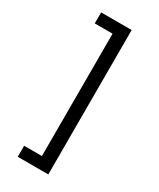

<svg xmlns="http://www.w3.org/2000/svg" viewBox="-229 -852 873 1056"><g transform="rotate(30 207.5 -323.5)"><path d="M81 65H194V-712H81V-782H275V135H81Z"/></g></svg>

Font: usinhala15
Style: Book
Weight: 400
Designer: Jelle Bosma - Monotype Design Team
Foundry: Monotype Imaging Inc.
Version: Version 2.003